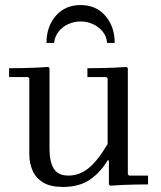

<svg xmlns="http://www.w3.org/2000/svg" viewBox="-20 -730 638 760"><path d="M486 -40 491 -35H566V0Q540 0 515.5 0.5Q491 1 466.5 2Q442 3 416 5L411 0V-95H406Q378 -48 336 -19Q294 10 229 10Q180 10 151 -7.5Q122 -25 109 -54.5Q96 -84 96 -120V-420L91 -425H16V-460Q42 -460 68 -460.5Q94 -461 119.5 -462Q145 -463 171 -465L176 -460V-140Q176 -91 192.5 -63Q209 -35 251 -35Q293 -35 329.5 -63.5Q366 -92 406 -160V-420L401 -425H326V-460Q352 -460 378 -460.5Q404 -461 429.5 -462Q455 -463 481 -465L486 -460ZM404 -560Q402 -586 386.5 -605Q371 -624 348 -634.5Q325 -645 299 -645Q273 -645 250 -634.5Q227 -624 212 -605Q197 -586 194 -560H164Q164 -625 201 -667.5Q238 -710 299 -710Q360 -710 397 -667.5Q434 -625 434 -560Z"/></svg>

Font: Brygada 1918
Style: Regular
Weight: 400
Designer: Mateusz Machalski | Borys Kosmynka | Przemek Hoffer
Foundry: NIEPODLEGLA 2018
Version: Version 3.006